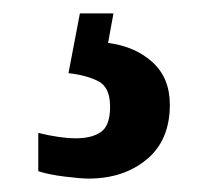

<svg xmlns="http://www.w3.org/2000/svg" viewBox="-20 -29 314 286"><path d="M112 237Q100 237 76 234Q52 231 37 226V169Q70 177 93 177Q117 177 130.5 167.5Q144 158 144 130Q144 101 126.5 92Q109 83 82 80L99 -9H149L141 35Q181 40 207 63.5Q233 87 233 127Q233 180 198.5 208.5Q164 237 112 237Z"/></svg>

Font: Noto Serif ExtraCondensed ExtraBold
Style: Regular
Weight: 800
Width: 2
Designer: Monotype Design Team
Foundry: Monotype Imaging Inc.
Version: Version 2.013; ttfautohint (v1.8.4.7-5d5b)